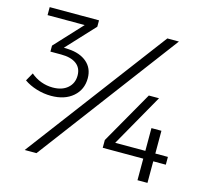

<svg xmlns="http://www.w3.org/2000/svg" viewBox="-102 -814 989 929"><g transform="rotate(15 393.0 -350.0)"><path d="M303 -414Q303 -357 262 -321.5Q221 -286 153 -286Q116 -286 80 -297Q44 -308 17 -327L40 -368Q63 -348 91.5 -337.5Q120 -327 150 -327Q197 -327 224.5 -351Q252 -375 252 -414Q252 -452 225 -472Q198 -492 149 -492H95V-522L222 -659H36V-699H283V-667L153 -527L176 -526Q234 -523 268.5 -493.5Q303 -464 303 -414ZM610 -410H661L512 -147H663V-261H713V-147H776V-108H713V0H663V-108H460V-147ZM625 -700H683L157 0H98Z"/></g></svg>

Font: TypoPRO Montserrat Alternates
Style: Regular
Weight: 300
Designer: Julieta Ulanovsky
Foundry: Julieta Ulanovsky
Version: Version 6.001